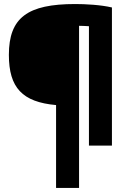

<svg xmlns="http://www.w3.org/2000/svg" viewBox="-20 -722 653 952"><path d="M353 -702C117 -702 24 -635 24 -450C24 -287 91 -216 258 -201V210H372V-594C387 -594 404 -593 421 -592V0H535V-685C480 -698 403 -702 353 -702Z"/></svg>

Font: Exo 2 Extra Bold
Style: Regular
Weight: 800
Designer: Natanael Gama
Version: Version 1.001;PS 001.001;hotconv 1.0.88;makeotf.lib2.5.64775